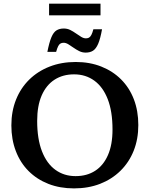

<svg xmlns="http://www.w3.org/2000/svg" viewBox="-20 -1032 830 1064"><path d="M399.5 -688.5Q477.5 -688.5 541.2 -663.2Q605 -638 651 -592Q697 -546 721.8 -481.8Q746.5 -417.5 746.5 -339Q746.5 -261 720.8 -196.5Q695 -132 647.2 -85.2Q599.5 -38.5 534.5 -13.2Q469.5 12 390 12Q312 12 248.2 -13Q184.5 -38 138.5 -84Q92.5 -130 67.8 -194.5Q43 -259 43 -337Q43 -415.5 68.8 -479.8Q94.5 -544 142 -590.8Q189.5 -637.5 255 -663Q320.5 -688.5 399.5 -688.5ZM399 -56Q461.5 -56 507.2 -85.5Q553 -115 578.2 -172.5Q603.5 -230 603.5 -314Q603.5 -414.5 577 -482.5Q550.5 -550.5 502.5 -585.2Q454.5 -620 390.5 -620Q328.5 -620 282.5 -590.5Q236.5 -561 211.2 -503.5Q186 -446 186 -362Q186 -262 212.5 -193.8Q239 -125.5 287 -90.8Q335 -56 399 -56ZM545.5 -870Q536 -817 524 -789.2Q512 -761.5 495.5 -751Q479 -740.5 455 -740.5Q435.5 -740.5 419 -748.8Q402.5 -757 387.2 -767.8Q372 -778.5 358.5 -786.8Q345 -795 332.5 -795Q323 -795 315.8 -791.2Q308.5 -787.5 302.8 -776.8Q297 -766 291 -744.5H242.5Q253 -797.5 264.8 -825.5Q276.5 -853.5 293.2 -863.8Q310 -874 333.5 -874Q353 -874 369.5 -865.8Q386 -857.5 401 -846.8Q416 -836 429.8 -827.8Q443.5 -819.5 456 -819.5Q465.5 -819.5 472.8 -823.2Q480 -827 486 -838Q492 -849 497.5 -870ZM252 -947V-1011.5H537V-947Z"/></svg>

Font: Newsreader 16pt 16pt SemiBold
Style: Regular
Weight: 600
Version: Version 1.003